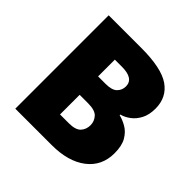

<svg xmlns="http://www.w3.org/2000/svg" viewBox="-182 -969 1038 1038"><g transform="rotate(45 337.0 -450.0)"><path d="M326 -807Q481 -807 547 -761Q613 -715 613 -629Q613 -582 596 -549.5Q579 -517 553.5 -498Q528 -479 501 -472V-467Q530 -460 559 -443Q588 -426 607.5 -392.5Q627 -359 627 -302Q627 -205 554 -149Q481 -93 355 -93H77V-807ZM328 -533Q376 -533 395.5 -553Q415 -573 415 -601Q415 -661 324 -661H270V-533ZM270 -392V-242H338Q388 -242 408 -263.5Q428 -285 428 -318Q428 -347 408 -369.5Q388 -392 334 -392Z"/></g></svg>

Font: Noto Sans Kannada UI Black
Style: Regular
Weight: 900
Designer: Jelle Bosma - Monotype Design Team
Foundry: Monotype Imaging Inc.
Version: Version 2.005; ttfautohint (v1.8.4.7-5d5b)